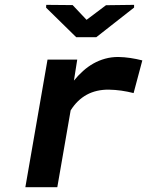

<svg xmlns="http://www.w3.org/2000/svg" viewBox="-20 -775 627 795"><path d="M469.7 -539.1Q495.1 -538.6 519.8 -534.9Q544.4 -531.2 569.3 -524.9L533.2 -389.6Q507.8 -396 482.4 -399.7Q457 -403.3 430.7 -403.8Q327.1 -404.8 272.5 -317.9L217.3 0H85L176.8 -528.3H299.8L286.1 -441.4Q303.7 -462.9 323.7 -481Q343.8 -499 366.7 -512Q389.6 -524.9 415.3 -532Q440.9 -539.1 469.7 -539.1ZM338.4 -692.9 418.9 -753.4 535.2 -754.9V-743.7L378.9 -621.1H295.4L170.9 -743.2L171.4 -754.9L280.8 -753.9Z"/></svg>

Font: Roboto Mono
Style: Bold Italic
Weight: 700
Designer: Google
Version: Version 2.000985; 2015; ttfautohint (v1.3)